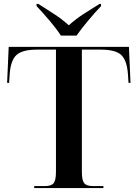

<svg xmlns="http://www.w3.org/2000/svg" viewBox="-20 -951 697 971"><path d="M153 0H503V-10H450Q417 -10 405.5 -25Q394 -40 394 -81V-700H490Q564 -700 593 -673Q622 -646 627 -576L630 -532H640L632 -714H24L16 -532H26L29 -576Q34 -646 63.5 -673Q93 -700 167 -700H263V-81Q263 -40 251.5 -25Q240 -10 208 -10H153ZM288 -771H367Q391 -805 426.5 -847.5Q462 -890 491 -920V-931H483Q447 -909 404.5 -881.5Q362 -854 328 -823Q294 -854 251.5 -881.5Q209 -909 174 -931H165V-920Q194 -890 230 -847.5Q266 -805 288 -771Z"/></svg>

Font: Noto Serif Display Semi
Style: Regular
Weight: 600
Designer: Monotype Design Team
Foundry: Monotype Imaging Inc.
Version: Version 1.900